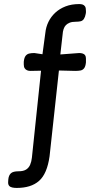

<svg xmlns="http://www.w3.org/2000/svg" viewBox="-20 -720 488 945"><path d="M62 205Q51 205 41 203Q31 201 25.5 195Q20 189 20 178Q20 172 20.5 168Q21 164 21 162Q23 143 33.5 133Q44 123 72 123Q95 123 108.5 114.5Q122 106 128.5 90.5Q135 75 137 56L182 -372L129 -371Q121 -371 113.5 -374Q106 -377 101.5 -384Q97 -391 97 -403Q97 -409 97 -411.5Q97 -414 97 -416Q99 -436 106 -445Q113 -454 124 -456.5Q135 -459 149 -459L189 -453L203 -557Q206 -587 218.5 -612.5Q231 -638 252 -657.5Q273 -677 302.5 -688.5Q332 -700 370 -700Q380 -700 387 -697.5Q394 -695 398.5 -688.5Q403 -682 403 -666Q403 -663 403 -659.5Q403 -656 402 -652Q399 -636 393 -627Q387 -618 377.5 -615.5Q368 -613 353 -613Q335 -613 323.5 -608.5Q312 -604 304.5 -596.5Q297 -589 293 -577Q289 -565 288 -549L277 -452L370 -459Q379 -459 387 -456.5Q395 -454 399 -448Q403 -442 403 -432Q403 -425 403 -421Q403 -417 403 -413Q401 -393 394 -384Q387 -375 376 -373Q365 -371 350 -371L270 -373L224 49Q218 92 205 122.5Q192 153 172 170.5Q152 188 124.5 196.5Q97 205 62 205Z"/></svg>

Font: Fredoka SemiCondensed
Style: Regular
Weight: 400
Width: 4
Designer: Ben Nathan
Foundry: Milena B. Brandão, Ben Nathan
Version: Version 2.001